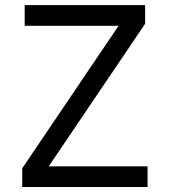

<svg xmlns="http://www.w3.org/2000/svg" viewBox="-20 -743 675 763"><path d="M118.2 0 556.6 -648.4 506.8 -722.7 68.4 -74.2ZM142.6 -82 68.4 -74.2V0Q158.7 0 238 0Q317.4 0 396.7 0Q476.1 0 566.4 0V-82ZM78.1 -722.7V-640.6H481.4L556.6 -648.4V-722.7Q466.3 -722.7 391.8 -722.7Q317.4 -722.7 242.9 -722.7Q168.5 -722.7 78.1 -722.7Z"/></svg>

Font: Giphurs SC
Style: Regular
Weight: 400
Version: Version 0.920